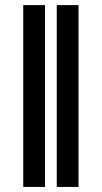

<svg xmlns="http://www.w3.org/2000/svg" viewBox="-20 -738 402 758"><path d="M157.7 -717.8H71.8V0H157.7ZM290 -717.8H204.1V0H290Z"/></svg>

Font: Raveo Display Display SemiBold
Style: Regular
Weight: 600
Designer: Jakub Foglar, Rasmus Andersson (Inter)
Foundry: Jakubfoglar.com
Version: Version 1.100;Glyphs 3.2.3 (3260)